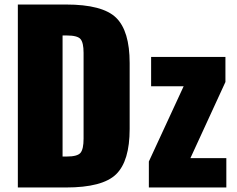

<svg xmlns="http://www.w3.org/2000/svg" viewBox="-20 -830 1048 850"><path d="M59 0V-810H272Q434 -810 494 -751.5Q554 -693 554 -551V-259Q554 -117 494 -58.5Q434 0 272 0ZM257 -137H275Q323 -137 336.5 -153.5Q350 -170 350 -216V-596Q350 -641 336.5 -657Q323 -673 275 -673H257ZM639 0V-115L793 -448H649V-578H978V-467L823 -130H982V0Z"/></svg>

Font: Oswald Heavy
Style: Regular
Weight: 400
Designer: Vernon Adams
Foundry: Vernon Adams
Version: Version 4.101